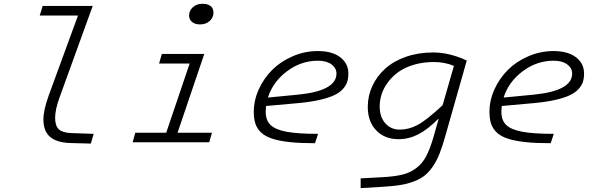

<svg xmlns="http://www.w3.org/2000/svg" viewBox="-20 -741 3109 1000"><path d="M233.9 -244.1 386.2 -660.2H187L202.1 -710H462.9L291 -235.8Q267.1 -170.9 267.1 -127Q267.1 -85 286.9 -67.1Q306.6 -49.3 352.1 -47.9L467.8 -43.9L453.1 6.8L345.2 3.9Q274.4 1.5 240.2 -28.6Q206.1 -58.6 206.1 -119.1Q206.1 -167 233.9 -244.1Z M1022 -613.8Q996.6 -613.8 980.7 -626.2Q964.8 -638.7 964.8 -661.1Q964.8 -684.6 983.9 -702.9Q1002.9 -721.2 1034.7 -721.2Q1063 -721.2 1077.4 -709Q1091.8 -696.8 1091.8 -674.8Q1091.8 -649.4 1072 -631.6Q1052.2 -613.8 1022 -613.8ZM684.6 -49.8H845.7L967.8 -410.2H808.6L822.8 -460H1043.9L904.8 -49.8H1084L1069.8 0H670.9Z M1636.7 -43.9 1620.6 4.9Q1544.4 4.9 1490.7 -0.7Q1437 -6.3 1399.9 -18.1Q1362.8 -29.8 1341.3 -49.6Q1319.8 -69.3 1310.8 -95.2Q1301.8 -121.1 1301.8 -158.2Q1301.8 -218.3 1327.9 -275.9Q1354 -333.5 1398.2 -377.4Q1442.4 -421.4 1504.9 -448.2Q1567.4 -475.1 1635.7 -475.1Q1710.4 -475.1 1752.4 -442.6Q1794.4 -410.2 1794.4 -357.9Q1794.4 -333.5 1788.3 -314.5Q1782.2 -295.4 1765.4 -276.9Q1748.5 -258.3 1720 -244.9Q1691.4 -231.4 1644.8 -220.7Q1598.1 -210 1534.7 -204.1L1365.7 -189Q1363.8 -169.4 1363.8 -159.2Q1363.8 -114.3 1389.4 -89.8Q1415 -65.4 1473.1 -54.7Q1531.2 -43.9 1636.7 -43.9ZM1635.7 -424.8Q1548.3 -424.8 1474.9 -369.9Q1401.4 -314.9 1375.5 -232.9L1531.7 -248Q1732.4 -267.6 1732.4 -357.9Q1732.4 -386.2 1706.8 -405.5Q1681.2 -424.8 1635.7 -424.8Z M2238.3 -28.8 2265.1 -124Q2206.5 -65.4 2157.5 -40.8Q2108.4 -16.1 2055.2 -16.1Q1983.4 -16.1 1939.5 -62Q1895.5 -107.9 1895.5 -184.1Q1895.5 -241.7 1919.2 -293Q1942.9 -344.2 1986.1 -383.3Q2029.3 -422.4 2094 -445.1Q2158.7 -467.8 2236.3 -467.8Q2320.3 -467.8 2411.1 -425.8L2299.3 -32.2Q2284.2 21.5 2269.5 58.6Q2254.9 95.7 2234.9 125.2Q2214.8 154.8 2192.6 172.6Q2170.4 190.4 2137.2 203.4Q2104 216.3 2065.9 222.4Q2027.8 228.5 1973.1 231.9L1858.4 238.8V188L1967.3 182.1Q2033.2 178.7 2074.2 168.9Q2115.2 159.2 2147.5 135Q2179.7 110.8 2199.7 72.8Q2219.7 34.7 2238.3 -28.8ZM1957.5 -187Q1957.5 -131.8 1986.8 -98.9Q2016.1 -65.9 2061.5 -65.9Q2109.4 -65.9 2155.3 -90.3Q2201.2 -114.7 2285.2 -192.9L2344.2 -397.9Q2295.9 -418 2240.2 -418Q2184.1 -418 2136.5 -404.1Q2088.9 -390.1 2056.4 -366.9Q2023.9 -343.8 2001.2 -313.5Q1978.5 -283.2 1968 -251.2Q1957.5 -219.2 1957.5 -187Z M2864.3 -43.9 2848.1 4.9Q2772 4.9 2718.3 -0.7Q2664.6 -6.3 2627.4 -18.1Q2590.3 -29.8 2568.8 -49.6Q2547.4 -69.3 2538.3 -95.2Q2529.3 -121.1 2529.3 -158.2Q2529.3 -218.3 2555.4 -275.9Q2581.5 -333.5 2625.7 -377.4Q2669.9 -421.4 2732.4 -448.2Q2794.9 -475.1 2863.3 -475.1Q2938 -475.1 2980 -442.6Q3022 -410.2 3022 -357.9Q3022 -333.5 3015.9 -314.5Q3009.8 -295.4 2992.9 -276.9Q2976.1 -258.3 2947.5 -244.9Q2918.9 -231.4 2872.3 -220.7Q2825.7 -210 2762.2 -204.1L2593.3 -189Q2591.3 -169.4 2591.3 -159.2Q2591.3 -114.3 2616.9 -89.8Q2642.6 -65.4 2700.7 -54.7Q2758.8 -43.9 2864.3 -43.9ZM2863.3 -424.8Q2775.9 -424.8 2702.4 -369.9Q2628.9 -314.9 2603 -232.9L2759.3 -248Q2960 -267.6 2960 -357.9Q2960 -386.2 2934.3 -405.5Q2908.7 -424.8 2863.3 -424.8Z"/></svg>

Font: IntelOne Mono Light
Style: Italic
Weight: 300
Italic angle: -16°
Designer: Fred Shallcrass
Foundry: Frere-Jones Type LLC
Version: Version 1.200;hotconv 1.1.0;makeotfexe 2.6.0;FJTRelease1.2